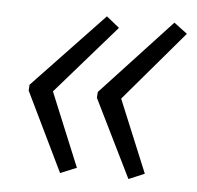

<svg xmlns="http://www.w3.org/2000/svg" viewBox="-38 -492 470 459"><g transform="rotate(5 197.5 -262.5)"><path d="M122 -71 161 -87 88 -264 232 -429 201 -454 31 -275 30 -261ZM286 -71 324 -87 252 -261 395 -429 363 -453 195 -272 194 -258Z"/></g></svg>

Font: Noto Sans Condensed Light
Style: Italic
Weight: 300
Width: 3
Italic angle: -12°
Designer: Monotype Design Team
Foundry: Monotype Imaging Inc.
Version: Version 2.013